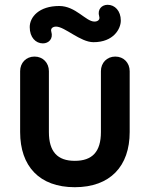

<svg xmlns="http://www.w3.org/2000/svg" viewBox="-20 -771 625 801"><path d="M401 -474V-220C401 -138 365 -100 292 -100C220 -100 184 -138 184 -220V-474C184 -509 159 -535 124 -535C89 -535 64 -509 64 -474V-220C64 -78 144 10 292 10C440 10 521 -78 521 -220V-474C521 -509 496 -535 461 -535C426 -535 401 -509 401 -474ZM194 -639C190 -652 200 -660 214 -660C250 -660 315 -595 370 -595C454 -595 484 -651 484 -685C484 -726 459 -751 429 -751C405 -751 385 -732 394 -702C398 -689 388 -681 374 -681C338 -681 296 -746 227 -746C143 -746 104 -700 104 -658C104 -615 129 -590 159 -590C183 -590 203 -609 194 -639Z"/></svg>

Font: Hotpoint
Style: Bold
Weight: 700
Designer: Andrew Paglinawan, Luciano Perondi, Riccardo Olocco
Foundry: CAST Cooperativa Anonima Servizi Tipografici
Version: Version 1.000;PS 2.1;hotconv 16.6.51;makeotf.lib2.5.65220